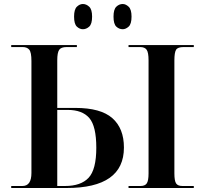

<svg xmlns="http://www.w3.org/2000/svg" viewBox="-20 -939 1021 959"><path d="M593 -793Q608 -793 622.5 -806Q637 -819 637 -856Q637 -892 622.5 -905.5Q608 -919 593 -919Q575 -919 561 -905.5Q547 -892 547 -856Q547 -819 561 -806Q575 -793 593 -793ZM394 -793Q411 -793 425.5 -806Q440 -819 440 -856Q440 -892 425.5 -905.5Q411 -919 394 -919Q378 -919 364 -905.5Q350 -892 350 -856Q350 -819 364 -806Q378 -793 394 -793ZM36 0H313Q599 0 599 -202Q599 -298 541 -349Q483 -400 356 -400H266V-638Q266 -676 275.5 -690Q285 -704 313 -704H364V-714H36V-704H93Q115 -704 126 -691Q137 -678 137 -634V-75Q137 -10 92 -10H36ZM622 0H948V-10H891Q868 -10 859.5 -23Q851 -36 851 -73V-637Q851 -677 859.5 -690.5Q868 -704 897 -704H948V-714H622V-704H680Q703 -704 712.5 -690.5Q722 -677 722 -638V-73Q722 -36 713 -23Q704 -10 682 -10H622ZM266 -10V-390H318Q391 -390 426 -349.5Q461 -309 461 -201Q461 -92 422.5 -51Q384 -10 305 -10Z"/></svg>

Font: Noto Serif Display Semi
Style: Regular
Weight: 600
Designer: Monotype Design Team
Foundry: Monotype Imaging Inc.
Version: Version 1.900